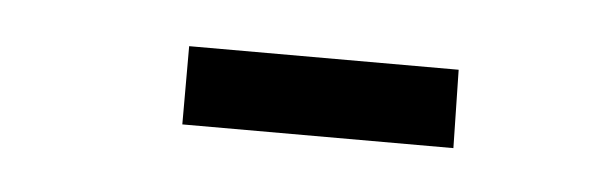

<svg xmlns="http://www.w3.org/2000/svg" viewBox="-23 -225 379 122"><g transform="rotate(5 166.5 -164.0)"><path d="M266.6 -189.5 267.6 -139.6H94.7V-189.5Z"/></g></svg>

Font: Bratas-flat
Style: flat
Weight: 400
Designer: MUHAMMAD YONI
Version: Version 001.000